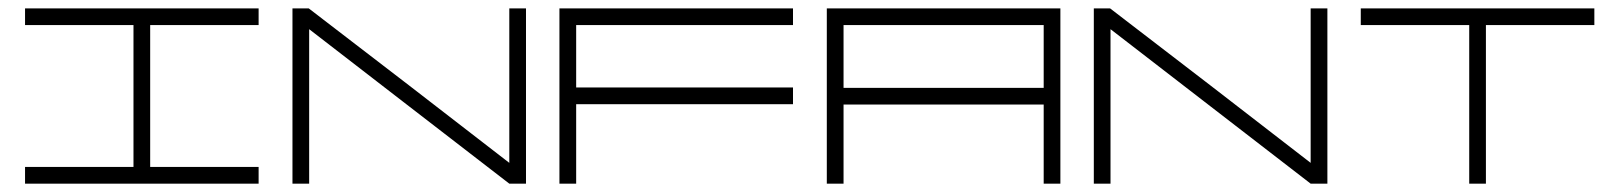

<svg xmlns="http://www.w3.org/2000/svg" viewBox="-20 -440 3881 460"><path d="M40 -419.9Q99.6 -419.9 139.6 -419.9Q179.7 -419.9 219.7 -419.9Q346.7 -419.9 599.6 -419.9Q599.6 -410.2 599.6 -379.9Q535.2 -379.9 339.8 -379.9Q339.8 -294.9 339.8 -40Q405.3 -40 599.6 -40Q599.6 -30.3 599.6 0Q460 0 40 0Q40 -9.8 40 -40Q105.5 -40 299.8 -40Q299.8 -125 299.8 -379.9Q235.4 -379.9 40 -379.9Q40 -389.6 40 -419.9Z M680.7 0Q680.7 -80.1 680.7 -197.3Q680.7 -314.5 680.7 -419.9Q693.4 -419.9 719.7 -419.9Q719.7 -419.9 960 -235.4Q1200.2 -49.8 1200.2 -49.8Q1200.2 -89.8 1200.2 -245.1Q1200.2 -400.4 1200.2 -419.9Q1213.9 -419.9 1240.2 -419.9Q1240.2 -315.4 1240.2 0Q1230.5 0 1220.7 0Q1210.9 0 1200.2 0Q1200.2 0 960.9 -184.6Q720.7 -370.1 720.7 -370.1Q720.7 -247.1 720.7 0Q710.9 0 680.7 0Z M1879.9 -379.9Q1750 -379.9 1360.4 -379.9Q1360.4 -342.8 1360.4 -230.5Q1490.2 -230.5 1879.9 -230.5Q1879.9 -219.7 1879.9 -190.4Q1750 -190.4 1360.4 -190.4Q1360.4 -190.4 1360.4 -119.1Q1360.4 -47.9 1360.4 0Q1350.6 0 1345.7 0Q1339.8 0 1320.3 0Q1320.3 -139.6 1320.3 -419.9Q1460 -419.9 1879.9 -419.9Q1879.9 -410.2 1879.9 -379.9Z M1960.9 0Q1960.9 0 1960.9 -210Q1960.9 -419.9 1960.9 -419.9Q2147.5 -419.9 2520.5 -419.9Q2520.5 -314.5 2520.5 0Q2510.7 0 2480.5 0Q2480.5 -47.9 2480.5 -189.5Q2361.3 -189.5 2001 -189.5Q2001 -142.6 2001 0Q1991.2 0 1960.9 0ZM2001 -379.9Q2001 -342.8 2001 -229.5Q2121.1 -229.5 2480.5 -229.5Q2480.5 -267.6 2480.5 -379.9Q2361.3 -379.9 2001 -379.9Z M2600.6 0Q2600.6 -80.1 2600.6 -197.3Q2600.6 -314.5 2600.6 -419.9Q2613.3 -419.9 2639.6 -419.9Q2639.6 -419.9 2879.9 -235.4Q3120.1 -49.8 3120.1 -49.8Q3120.1 -89.8 3120.1 -245.1Q3120.1 -400.4 3120.1 -419.9Q3133.8 -419.9 3160.2 -419.9Q3160.2 -315.4 3160.2 0Q3150.4 0 3140.6 0Q3130.9 0 3120.1 0Q3120.1 0 2880.9 -184.6Q2640.6 -370.1 2640.6 -370.1Q2640.6 -247.1 2640.6 0Q2630.9 0 2600.6 0Z M3240.2 -419.9Q3240.2 -419.9 3520.5 -419.9Q3799.8 -419.9 3799.8 -419.9Q3799.8 -406.2 3799.8 -379.9Q3735.4 -379.9 3540 -379.9Q3540 -285.2 3540 0Q3530.3 0 3520.5 0Q3509.8 0 3500 0Q3500 -127 3500 -379.9Q3435.5 -379.9 3240.2 -379.9Q3240.2 -389.6 3240.2 -419.9Z"/></svg>

Font: Cataluna 
Style: Lite
Weight: 400
Version: Version 1.0